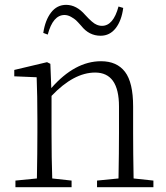

<svg xmlns="http://www.w3.org/2000/svg" viewBox="-20 -775 689 795"><path d="M470.7 -748 490.2 -742.2Q483.4 -689.5 459 -658.2Q434.6 -627 396.5 -627Q348.6 -627 316.4 -668Q300.8 -685.5 294.4 -691.4Q288.1 -697.3 274.4 -705.1Q260.7 -712.9 247.1 -712.9Q199.2 -712.9 177.7 -631.8L159.2 -638.7Q167 -691.4 191.4 -723.1Q215.8 -754.9 253.9 -754.9Q296.9 -754.9 333 -712.9Q364.3 -678.7 379.9 -672.9Q390.6 -668 402.3 -668Q449.2 -668 470.7 -748ZM533.2 -36.1 615.2 -27.3V0H381.8V-27.3L470.7 -36.1Q472.7 -145.5 472.7 -225.6V-334Q472.7 -474.6 374 -474.6Q285.2 -474.6 193.4 -377.9V-225.6Q193.4 -118.2 196.3 -36.1L276.4 -27.3V0H43.9V-27.3L132.8 -36.1Q134.8 -145.5 134.8 -225.6V-281.2Q134.8 -380.9 131.8 -455.1L39.1 -459V-485.4L174.8 -517.6L188.5 -510.7L192.4 -410.2Q290 -521.5 398.4 -521.5Q463.9 -521.5 497.6 -477.5Q531.2 -433.6 531.2 -334V-225.6Q531.2 -143.6 533.2 -36.1Z"/></svg>

Font: GenYoMin TW TTF ExtraLight
Style: Regular
Weight: 250
Version: Version 1.300